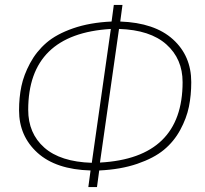

<svg xmlns="http://www.w3.org/2000/svg" viewBox="-20 -736 827 776"><path d="M753 -404Q753 -351 743.5 -304.5Q734 -258 708.5 -211Q683 -164 642.5 -130.5Q602 -97 535 -74Q468 -51 381 -47L372 20H337L346 -47Q206 -51 131.5 -118.5Q57 -186 57 -290Q57 -342 66.5 -387.5Q76 -433 101.5 -480.5Q127 -528 167.5 -563Q208 -598 275.5 -621.5Q343 -645 431 -649L440 -716H475L466 -649Q605 -644 679 -577Q753 -510 753 -404ZM351 -78 428 -619Q94 -599 94 -292Q94 -197 159 -139.5Q224 -82 351 -78ZM384 -79Q718 -97 718 -404Q718 -498 652.5 -556.5Q587 -615 461 -619Z"/></svg>

Font: Fira Sans UltraLight
Style: Italic
Weight: 200
Italic angle: -8°
Designer: Carrois Corporate & Edenspiekermann AG
Foundry: Carrois Corporate GbR & Edenspiekermann AG
Version: Version 4.203;PS 004.203;hotconv 1.0.88;makeotf.lib2.5.64775